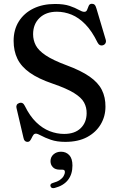

<svg xmlns="http://www.w3.org/2000/svg" viewBox="-20 -734 630 1015"><path d="M325 16Q281 16 249.2 5Q217.5 -6 198 -16.8Q178.5 -27.5 170 -27.5Q161.5 -27.5 156.8 -21Q152 -14.5 148 -5.8Q144 3 139 9.5Q134 16 125 16Q117 16 111.5 10.8Q106 5.5 104 -6L67 -164Q65 -173 68.8 -179.8Q72.5 -186.5 82 -189.5Q91.5 -192.5 98.8 -188.8Q106 -185 111 -174.5Q137.5 -120.5 171 -88Q204.5 -55.5 242.2 -40.8Q280 -26 319 -26Q375 -26 406.2 -56Q437.5 -86 438 -135Q438.5 -166 424.5 -192Q410.5 -218 371.5 -242.2Q332.5 -266.5 258 -292Q183 -317.5 137.8 -349.5Q92.5 -381.5 72.2 -423Q52 -464.5 52 -518Q52 -577 79.5 -620.8Q107 -664.5 156.2 -688.8Q205.5 -713 271 -713Q318 -713 348 -702.8Q378 -692.5 396.2 -682Q414.5 -671.5 425.5 -671.5Q436.5 -671.5 440.5 -682Q444.5 -692.5 449 -703.2Q453.5 -714 466 -714Q475 -714 480.5 -708.5Q486 -703 490 -688.5L538.5 -525.5Q542 -515 538.2 -506.8Q534.5 -498.5 525 -495Q515.5 -492 508 -495.8Q500.5 -499.5 495.5 -509.5Q466 -570 431.2 -605.5Q396.5 -641 358.5 -656.5Q320.5 -672 280.5 -672Q223 -672 189 -639.2Q155 -606.5 155 -553Q155 -521.5 169.2 -494.2Q183.5 -467 221.5 -441.5Q259.5 -416 330.5 -389.5Q408 -361 453.5 -329.2Q499 -297.5 518.5 -258.5Q538 -219.5 537.5 -170Q537.5 -119 512.5 -76.8Q487.5 -34.5 440.5 -9.2Q393.5 16 325 16ZM296.5 163Q272 163 259.5 150Q247 137 247 118Q247 96 263 82Q279 68 302.5 68Q329 68 346 86Q363 104 363 141Q363 187 339.5 217.2Q316 247.5 269.5 259.5Q260 262 254.5 259.5Q249 257 247 250.5Q245 245 248.2 240Q251.5 235 260 233Q282 227 295.8 217.8Q309.5 208.5 316.2 197Q323 185.5 323 174.5Q323 163 310 163Z"/></svg>

Font: Fraunces 12pt
Style: Regular
Weight: 400
Version: Version 1.000;[b76b70a41]